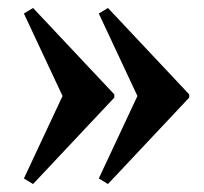

<svg xmlns="http://www.w3.org/2000/svg" viewBox="-20 -596 513 482"><path d="M251 -134 228 -148 325 -355 228 -562 251 -576 455 -359V-351ZM63 -134 40 -148 137 -355 40 -562 63 -576 267 -359V-351Z"/></svg>

Font: Platypi Medium
Style: Regular
Weight: 500
Designer: David Sargent
Foundry: Bolt Cutter Type
Version: Version 1.200; ttfautohint (v1.8.4.7-5d5b)